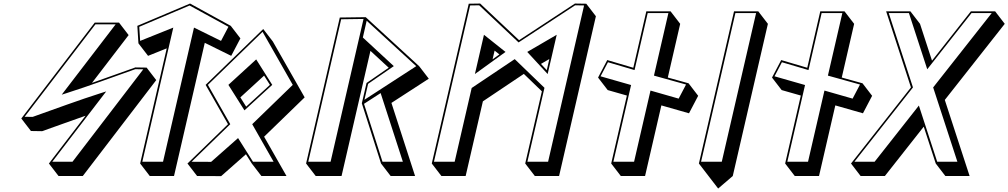

<svg xmlns="http://www.w3.org/2000/svg" viewBox="-20 -924 5698 1085"><path d="M515.5 -796.4 100.4 -254.4 154.8 -183.7 218.2 -182.7C300 -211.6 381.6 -241.5 463.4 -270L256.4 0L310.8 70.7H447.8L862.9 -471.3L808.5 -542L745 -543C663.2 -514.1 581.7 -484.2 499.8 -455.6L706.9 -725.7L652.5 -796.4ZM519.2 -786.4H633.5L328.7 -388.9L354.7 -397.2C485.4 -438.8 616.9 -487.8 744.5 -533L789.7 -532.3L389.7 -10H275.4L580.2 -407.4L554.2 -399.2C423.4 -357.6 292 -308.5 164.4 -263.4L119.2 -264.1Z M963.4 70.7 1137.2 -682 1286.6 -608.4 1338.5 -707.2 1284.1 -777.9 1054 -904 756.1 -778 762.3 -679.1 816.7 -608.4 922.2 -650.7 772 0 826.4 70.7ZM901.3 -10H784.3L959.3 -768.1L771.9 -692.9L766.9 -772.5L1051.3 -892.9L1270.9 -772.6L1229 -692.9L1076.3 -768.1Z M1467.5 -760.1 1142 -444.4 1268.5 -222.2 1039.4 0 1093.8 70.7 1229.7 71.3 1369.8 -52.3 1402.8 0 1457.1 70.7H1599L1472.5 -151.5L1701.6 -373.7L1521.9 -689.4ZM1371.1 -321.4 1338.2 -373.7 1472.4 -496.6 1505.4 -444.4ZM1427.8 -588.3 1270.6 -444.4 1361.4 -300.4 1518.5 -444.4ZM1463.8 -744.1 1634.4 -444.4 1405.3 -222.2 1526.1 -10H1409.7L1325.3 -143.8L1173.2 -9.4L1062.4 -9.9L1281.3 -222.2L1154.8 -444.4Z M2325.6 70.7 2192 -342.3 2191.9 -342.4 2403.1 -479.3 2348.7 -550 2046.7 -827 1900.2 -825 1709.7 0 1764.1 70.7H1910.1L2073.4 -636.7L2073.7 -636.3L2176.6 -541.3L2051.3 -455L2024.7 -340L2133.2 0L2187.6 70.7ZM2256.6 -10H2141.5L2037 -337.3L2131 -398ZM2052.1 -806.8 2332.2 -550 2039.4 -360.2 2060.2 -450.3 2205.4 -550.3 2030.5 -712ZM2034.3 -816.9 1848.1 -10H1722L1907.9 -815.1Z M3139.4 70.7 3347.4 -832.3 3293 -903 3229 -904 2913.4 -696.9 2693.4 -904 2628.9 -903 2420 0 2474.4 70.7H2611.4L2708.8 -351.3L2940.2 -506.4L3042.2 -408L2948 0L3002.4 70.7ZM2763.6 -588.8 2775 -638 2802 -616.5ZM3037.1 -562.9 3084.3 -590.4 3069.8 -527.5ZM3077.3 -10H2960.3L3056.8 -427.8L2888.7 -589.9L2645.5 -426.8L2549.3 -10H2432.3L2636.7 -893.2L2687.8 -894L2910.5 -684.3L3230 -894L3280.7 -893.2ZM3074.8 -505.6 3126 -727.5 2959.5 -630.5ZM2836.7 -630.5 2714.9 -727.5 2663.7 -505.6Z M3717.4 -328.4 3873.6 -283.8 3925.4 -382.6 3871.1 -453.3 3753.8 -485.9 3823.8 -789.3 3769.4 -860H3632.4L3558.8 -541.1L3411.6 -584.6L3359.7 -485.7L3414.1 -415L3522.5 -384.1L3433.9 0L3488.3 70.7H3625.3ZM3656 -412.2 3563.2 -10H3446.2L3546.3 -443.5L3373.8 -492.8L3415.6 -572.3L3565.8 -528L3640.1 -850H3757.1L3675.5 -496.7L3856.9 -446.3L3815.1 -366.7Z M3929.5 0 3983.9 70.7 4038.3 141.4 4120.9 70.7 4319.4 -789.3 4265 -860H4128ZM3941.8 -10 4135.7 -850H4252.7L4058.8 -10Z M4700.4 -328.4 4856.6 -283.8 4908.4 -382.6 4854.1 -453.3 4736.8 -485.9 4806.8 -789.3 4752.4 -860H4615.4L4541.8 -541.1L4394.6 -584.6L4342.7 -485.7L4397.1 -415L4505.5 -384.1L4416.9 0L4471.3 70.7H4608.3ZM4639 -412.2 4546.2 -10H4429.2L4529.3 -443.5L4356.8 -492.8L4398.6 -572.3L4548.8 -528L4623.1 -850H4740.1L4658.5 -496.7L4839.9 -446.3L4798.1 -366.7Z M5459.3 70.7 5319.1 -359.3 5657.9 -789.3 5603.5 -860H5466.5L5246.8 -581.2L5179 -789.3L5124.6 -860H4987.6L5127.8 -430L4789.1 0L4843.4 70.7H4980.4L5200.1 -208.1L5267.9 0L5322.3 70.7ZM5390.2 -10H5276.1L5172.6 -327.5L4922.5 -10H4808.4L5139.2 -430L5002.3 -850H5116.4L5219.9 -532.5L5470.1 -850H5584.2L5253.3 -430Z"/></svg>

Font: Stormning
Style: AsgardObl
Weight: 400
Designer: Robert Jablonski, Mew Too
Foundry: Cannot Into Space Fonts
Version: Version 0.90